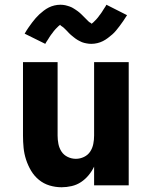

<svg xmlns="http://www.w3.org/2000/svg" viewBox="-20 -782 640 810"><path d="M240 8Q214 8 189 0.5Q164 -7 144 -23.5Q124 -40 111 -62Q98 -84 90 -108.5Q82 -133 79.5 -158.5Q77 -184 77 -210V-520H223V-210Q223 -192 226.5 -174.5Q230 -157 239.5 -142.5Q249 -128 265.5 -120Q282 -112 300 -112Q318 -112 334.5 -120Q351 -128 360.5 -142.5Q370 -157 373.5 -174.5Q377 -192 377 -210V-520H523V0H377V-79Q368 -60 354 -43Q340 -26 322 -14Q304 -2 282.5 3Q261 8 240 8ZM365 -597Q360 -597 355 -597.5Q350 -598 345 -599Q340 -600 335.5 -601Q331 -602 326 -604Q321 -606 316.5 -608.5Q312 -611 308 -613Q304 -615 299.5 -618.5Q295 -622 291 -625Q287 -628 283 -631.5Q279 -635 275.5 -638Q272 -641 269.5 -644Q267 -647 262.5 -651.5Q258 -656 254 -660Q250 -664 246.5 -667Q243 -670 238.5 -672.5Q234 -675 234 -678H235L232 -676Q229 -674 226.5 -671.5Q224 -669 221.5 -666.5Q219 -664 217.5 -662.5Q216 -661 214.5 -659.5Q213 -658 211.5 -656Q210 -654 208 -652Q206 -650 204.5 -647.5Q203 -645 201 -642.5Q199 -640 197 -637.5Q195 -635 193 -632Q191 -629 189 -626Q187 -623 185 -619.5Q183 -616 180.5 -612.5Q178 -609 175.5 -605Q173 -601 171 -597L84 -640Q92 -654 100 -665.5Q108 -677 115.5 -687Q123 -697 130.5 -705.5Q138 -714 146 -721.5Q154 -729 164.5 -737Q175 -745 186 -750.5Q197 -756 209.5 -759Q222 -762 235 -762Q240 -762 245 -761.5Q250 -761 255 -760Q260 -759 264.5 -757.5Q269 -756 274 -754.5Q279 -753 283.5 -750.5Q288 -748 292 -745.5Q296 -743 300.5 -740Q305 -737 309 -734Q313 -731 317 -727.5Q321 -724 324.5 -720.5Q328 -717 330.5 -714.5Q333 -712 337.5 -707.5Q342 -703 346 -699Q350 -695 353.5 -691.5Q357 -688 361.5 -686Q366 -684 366 -681Q366 -680 366 -680Q366 -680 365 -680Q365 -681 368 -683Q371 -685 373.5 -687.5Q376 -690 378.5 -692.5Q381 -695 382.5 -696.5Q384 -698 385.5 -699.5Q387 -701 388.5 -703Q390 -705 392 -707Q394 -709 395.5 -711.5Q397 -714 399 -716.5Q401 -719 403 -721.5Q405 -724 407 -727Q409 -730 411 -733Q413 -736 415 -739.5Q417 -743 419.5 -746.5Q422 -750 424.5 -754Q427 -758 429 -762L516 -718Q508 -705 500 -693.5Q492 -682 484.5 -672Q477 -662 469.5 -653Q462 -644 454 -637Q446 -630 435.5 -622Q425 -614 414 -608.5Q403 -603 390.5 -600Q378 -597 365 -597Z"/></svg>

Font: Iosevka Aile Heavy
Style: Regular
Weight: 900
Designer: Belleve Invis
Foundry: Belleve Invis
Version: Version 31.1.0; ttfautohint (v1.8.4)